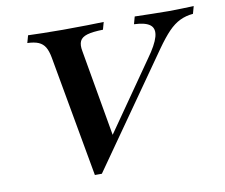

<svg xmlns="http://www.w3.org/2000/svg" viewBox="-68 -654 871 742"><g transform="rotate(-10 368.0 -282.5)"><path d="M246.8 5.6 161.3 -471Q156.5 -496.8 147.6 -511.7Q138.7 -526.6 122.2 -533.9Q105.6 -541.1 78.2 -541.9L86.3 -571Q108.1 -570.2 143.1 -569.4Q178.2 -568.5 222.6 -568.5Q278.2 -568.5 319 -569.4Q359.7 -570.2 383.1 -571L375 -541.9Q334.7 -541.1 312.9 -534.7Q291.1 -528.2 284.3 -513.7Q277.4 -499.2 282.3 -474.2L343.5 -123.4L312.9 -94.4L527.4 -402.4Q561.3 -449.2 569.8 -479.8Q578.2 -510.5 560.1 -525.4Q541.9 -540.3 496.8 -541.9L504.8 -571Q540.3 -570.2 573.4 -569.4Q606.5 -568.5 637.9 -568.5Q662.9 -568.5 686.7 -569.4Q710.5 -570.2 736.3 -571L728.2 -541.9Q700 -539.5 676.6 -528.2Q653.2 -516.9 631 -494Q608.9 -471 581.5 -432.3L274.2 5.6Z"/></g></svg>

Font: Playfair 5pt SemiExpanded Light
Style: Bold Italic
Weight: 700
Italic angle: -15.6°
Version: Version 2.001;gftools[0.9.30]